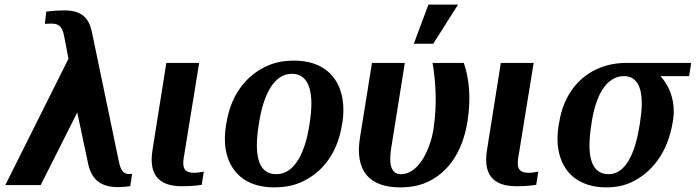

<svg xmlns="http://www.w3.org/2000/svg" viewBox="-20 -800 3008 830"><path d="M3 0H156L314 -314L360 -97C372 -35 405 9 490 9C512 8 530 7 543 5L551 -48H544H535C505 -48 498 -82 493 -106L377 -663C365 -721 333 -755 260 -755C232 -755 203 -753 180 -750L174 -697C184 -697 192 -698 203 -698C239 -698 250 -679 257 -645L276 -546Z M639 -150C623 -47 664 5 766 5C800 5 826 3 852 -1L861 -58L843 -55C836 -54 828 -53 819 -53C780 -53 767 -71 774 -116L841 -528H699Z M957 -259C951 -220 950 -185 956 -152C973 -58 1040 10 1165 10C1205 10 1243 4 1276 -10C1370 -49 1438 -134 1458 -259L1460 -269C1466 -308 1466 -343 1460 -376C1443 -470 1376 -538 1251 -538C1211 -538 1175 -532 1142 -518C1048 -479 979 -394 959 -269ZM1098 -257 1100 -271C1118 -382 1160 -481 1242 -481C1324 -481 1337 -384 1319 -271L1317 -257C1299 -144 1256 -47 1174 -47C1090 -47 1080 -143 1098 -257Z M1536 -204C1514 -65 1573 10 1710 10C1753 10 1792 3 1825 -12C1920 -54 1981 -148 2001 -276C2017 -378 2008 -461 1985 -528H1850C1864 -443 1870 -350 1854 -242C1846 -191 1827 -142 1805 -108C1784 -77 1754 -47 1714 -47C1665 -47 1662 -100 1671 -159L1730 -528H1588ZM1769 -611H1853L1960 -780H1832Z M2085 -150C2069 -47 2110 5 2212 5C2246 5 2272 3 2298 -1L2307 -58L2289 -55C2282 -54 2274 -53 2265 -53C2226 -53 2213 -71 2220 -116L2287 -528H2145Z M2395 -259C2389 -220 2388 -185 2394 -152C2411 -58 2477 10 2602 10C2641 10 2677 3 2709 -12C2797 -53 2867 -140 2888 -272L2890 -284C2893 -303 2893 -321 2892 -338C2887 -394 2865 -438 2835 -471H2959L2968 -528H2687C2647 -528 2609 -521 2576 -508C2483 -472 2416 -390 2397 -269ZM2536 -259 2538 -273C2555 -382 2598 -471 2678 -471C2755 -471 2764 -378 2747 -273L2745 -259C2728 -151 2690 -47 2611 -47C2527 -47 2518 -144 2536 -259Z"/></svg>

Font: Aerodynamic
Style: Obl
Weight: 500
Designer: Google
Version: Version 2.000980; 2014